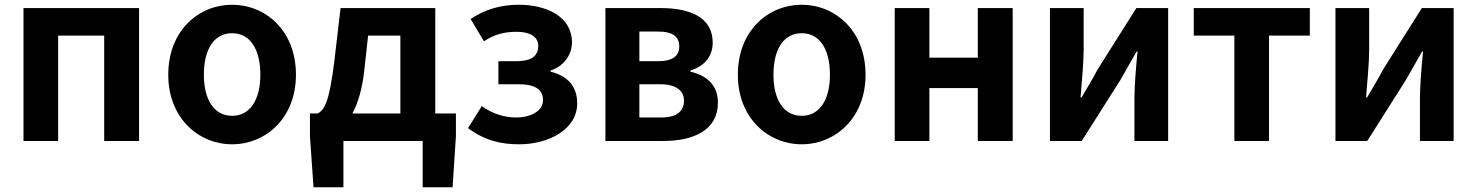

<svg xmlns="http://www.w3.org/2000/svg" viewBox="-20 -594 6223 809"><path d="M79 0H225V-444H419V0H566V-560H79Z M958 14C1098 14 1227 -95 1227 -279C1227 -466 1098 -574 958 -574C818 -574 689 -466 689 -279C689 -95 818 14 958 14ZM958 -106C882 -106 839 -174 839 -279C839 -387 882 -454 958 -454C1034 -454 1077 -387 1077 -279C1077 -174 1034 -106 958 -106Z M1814 -116V-560H1415L1388 -330C1367 -165 1348 -132 1319 -116H1286V-20L1301 195H1427V0H1761V195H1887L1901 -20V-116ZM1531 -444H1667V-116H1465C1488 -159 1506 -217 1515 -298Z M2168 14C2292 14 2412 -49 2412 -158C2412 -234 2368 -275 2300 -292V-297C2361 -317 2390 -368 2390 -416C2390 -524 2283 -574 2166 -574C2090 -574 2022 -554 1963 -514L2019 -420C2063 -449 2104 -460 2157 -460C2214 -460 2248 -439 2248 -400C2248 -357 2217 -336 2155 -336H2080V-239H2166C2234 -239 2268 -217 2268 -172C2268 -127 2218 -99 2154 -99C2110 -99 2058 -112 2010 -147L1952 -54C2024 -1 2092 14 2168 14Z M2531 0H2775C2903 0 3005 -46 3005 -161C3005 -237 2957 -276 2889 -292V-297C2953 -316 2983 -362 2983 -414C2983 -522 2887 -560 2763 -560H2531ZM2674 -336V-461H2753C2817 -461 2842 -438 2842 -398C2842 -359 2816 -336 2751 -336ZM2674 -99V-239H2763C2831 -239 2862 -210 2862 -170C2862 -127 2834 -99 2766 -99Z M3358 14C3498 14 3627 -95 3627 -279C3627 -466 3498 -574 3358 -574C3218 -574 3089 -466 3089 -279C3089 -95 3218 14 3358 14ZM3358 -106C3282 -106 3239 -174 3239 -279C3239 -387 3282 -454 3358 -454C3434 -454 3477 -387 3477 -279C3477 -174 3434 -106 3358 -106Z M3750 0H3896V-223H4100V0H4247V-560H4100V-351H3896V-560H3750Z M4404 0H4538L4702 -259C4721 -291 4750 -345 4769 -377H4773C4766 -305 4760 -233 4760 -176V0H4902V-560H4768L4604 -300C4588 -268 4555 -214 4537 -183H4533C4538 -252 4546 -327 4546 -383V-560H4404Z M5181 0H5327V-444H5499V-560H5010V-444H5181Z M5607 0H5741L5905 -259C5924 -291 5953 -345 5972 -377H5976C5969 -305 5963 -233 5963 -176V0H6105V-560H5971L5807 -300C5791 -268 5758 -214 5740 -183H5736C5741 -252 5749 -327 5749 -383V-560H5607Z"/></svg>

Font: Spoqa Han Sans Neo Bold
Style: Bold
Weight: 700
Designer: [Spoqa Han Sans Neo] Dong-huui Kim  Younghwa Kang  Yujin Lee  [Noto Sans] Ryoko NISHIZUKA  (kana & ideographs); Paul D. 
Foundry: Spoqa (http://www.spoqa-han-sans.com)
Version: Version 1.000